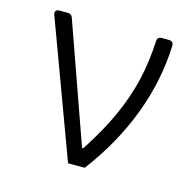

<svg xmlns="http://www.w3.org/2000/svg" viewBox="-85 -633 732 721"><g transform="rotate(15 280.5 -272.5)"><path d="M44 -532.7Q44 -538.7 48.1 -542.1Q52.2 -545.5 59.7 -545.5H91.6Q99.4 -545.5 104.4 -542.1Q109.4 -538.7 111.9 -531.2L275.6 -69.2H280.2Q334.9 -152.7 368.8 -227.8Q402.7 -302.9 419.6 -375.5Q436.4 -448.2 440 -528.1Q441.1 -545.5 458.1 -545.5H485.8Q494.3 -545.5 499.1 -540.8Q503.9 -536.2 503.6 -527.7Q498.6 -391.3 448.5 -258Q398.4 -124.6 304.7 0H239.7L45.5 -524.9Q44 -528.8 44 -532.7Z"/></g></svg>

Font: DeltaSans Light
Style: Regular
Weight: 300
Designer: Rasmus Andersson
Foundry: rsms
Version: Version 3.012